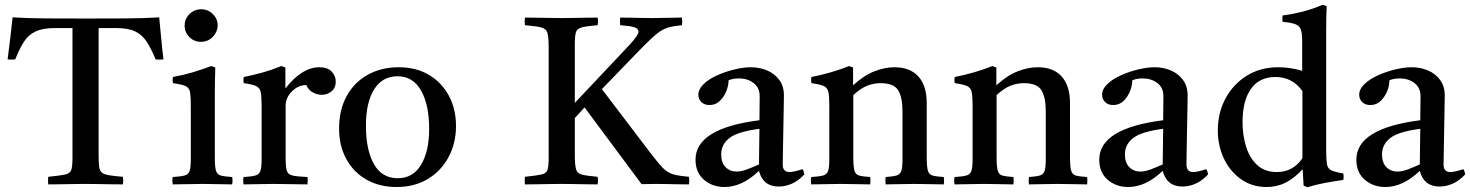

<svg xmlns="http://www.w3.org/2000/svg" viewBox="-20 -775 6188 808"><path d="M183 1Q181 -14 183 -31Q233 -36 254 -40.5Q275 -45 280 -60Q285 -75 285 -111V-657H213Q160 -657 129.5 -642.5Q99 -628 80.5 -599Q62 -570 44 -525Q28 -523 12 -525Q18 -573 23.5 -617Q29 -661 33 -702Q98 -698 177 -697.5Q256 -697 341 -697Q427 -697 506.5 -697.5Q586 -698 650 -702Q654 -662 658 -617.5Q662 -573 668 -525Q651 -523 635 -525Q616 -571 597 -600Q578 -629 548.5 -643Q519 -657 466 -657H395V-124Q395 -93 397 -75Q399 -57 408.5 -49Q418 -41 439 -37.5Q460 -34 497 -31Q500 -15 497 1Q476 1 446.5 0.5Q417 0 388 -0.5Q359 -1 339 -1Q320 -1 291.5 -0.5Q263 0 233.5 0.5Q204 1 183 1Z M957 1Q929 1 899 0Q869 -1 834 -1Q802 -1 769.5 0Q737 1 707 1Q704 -15 707 -30Q741 -32 757 -36.5Q773 -41 778 -56Q783 -71 783 -104V-328Q783 -367 780 -386Q777 -405 761.5 -412.5Q746 -420 708 -425Q705 -439 708 -451Q752 -459 792 -471Q832 -483 869 -497L886 -491Q885 -460 884.5 -433Q884 -406 884 -382V-114Q884 -75 888.5 -58Q893 -41 908.5 -36.5Q924 -32 957 -30Q960 -15 957 1ZM757 -667Q757 -696 777.5 -716Q798 -736 827 -736Q855 -736 875.5 -716Q896 -696 896 -668Q896 -642 876 -620.5Q856 -599 825 -599Q797 -599 777 -619Q757 -639 757 -667Z M1005 1Q1002 -15 1005 -30Q1039 -32 1055 -36.5Q1071 -41 1076 -56Q1081 -71 1081 -104V-328Q1081 -367 1077.5 -386Q1074 -405 1058.5 -412.5Q1043 -420 1006 -425Q1003 -439 1006 -451Q1046 -459 1084 -469.5Q1122 -480 1164 -497L1181 -491V-403Q1251 -492 1324 -492Q1359 -492 1376 -473.5Q1393 -455 1393 -432Q1393 -405 1375 -390.5Q1357 -376 1334 -376Q1315 -376 1296.5 -386Q1278 -396 1269 -417Q1235 -417 1208.5 -390.5Q1182 -364 1182 -329V-114Q1182 -75 1186.5 -58Q1191 -41 1210.5 -36.5Q1230 -32 1274 -30Q1276 -16 1274 1Q1240 1 1204 0Q1168 -1 1130 -1Q1093 -1 1064.5 0Q1036 1 1005 1Z M1649 12Q1576 12 1521.5 -19.5Q1467 -51 1437 -106.5Q1407 -162 1407 -234Q1407 -312 1438.5 -370Q1470 -428 1527 -460Q1584 -492 1658 -492Q1731 -492 1785 -460Q1839 -428 1869 -372Q1899 -316 1899 -245Q1899 -172 1867.5 -113.5Q1836 -55 1780 -21.5Q1724 12 1649 12ZM1520 -246Q1520 -144 1553.5 -84.5Q1587 -25 1654 -25Q1718 -25 1752 -81.5Q1786 -138 1786 -233Q1786 -334 1752 -394Q1718 -454 1653 -454Q1589 -454 1554.5 -399Q1520 -344 1520 -246Z M2189 1Q2187 -14 2189 -31Q2237 -36 2258 -40.5Q2279 -45 2284 -60Q2289 -75 2289 -111V-576Q2289 -618 2284 -636Q2279 -654 2258 -659.5Q2237 -665 2189 -669Q2187 -684 2189 -701Q2209 -701 2238.5 -700.5Q2268 -700 2297 -699.5Q2326 -699 2344 -699Q2363 -699 2390.5 -699.5Q2418 -700 2446.5 -700.5Q2475 -701 2495 -701Q2498 -686 2495 -669Q2449 -665 2429 -660Q2409 -655 2404 -640Q2399 -625 2399 -589V-342L2629 -586Q2667 -627 2667 -642Q2667 -655 2649 -660.5Q2631 -666 2590 -669Q2588 -686 2590 -701Q2607 -701 2633 -700.5Q2659 -700 2685 -699.5Q2711 -699 2727 -699Q2759 -699 2787.5 -700Q2816 -701 2850 -701Q2852 -685 2850 -669Q2819 -666 2798.5 -661Q2778 -656 2759.5 -644Q2741 -632 2718 -610Q2695 -588 2660 -552L2513 -400L2719 -129Q2743 -98 2759 -79.5Q2775 -61 2790.5 -51.5Q2806 -42 2826.5 -38Q2847 -34 2879 -31Q2882 -15 2879 1Q2860 1 2834 0.5Q2808 0 2783 -0.5Q2758 -1 2740 -1Q2729 -1 2711.5 -0.5Q2694 0 2680 0L2440 -323L2399 -278V-124Q2399 -82 2404 -63.5Q2409 -45 2429.5 -40Q2450 -35 2495 -31Q2498 -15 2495 1Q2475 1 2446.5 0.5Q2418 0 2389.5 -0.5Q2361 -1 2342 -1Q2323 -1 2295 -0.5Q2267 0 2238.5 0.5Q2210 1 2189 1Z M3257 10Q3191 10 3174 -56Q3103 12 3029 12Q2978 12 2942.5 -18.5Q2907 -49 2907 -103Q2907 -235 3176 -269Q3176 -293 3176.5 -318Q3177 -343 3177 -371Q3177 -406 3151.5 -425.5Q3126 -445 3090 -445Q3064 -445 3046 -437Q3046 -414 3036 -390Q3026 -366 3008.5 -349.5Q2991 -333 2966 -333Q2944 -333 2931.5 -345.5Q2919 -358 2919 -376Q2919 -400 2941.5 -421.5Q2964 -443 2999 -458.5Q3034 -474 3072 -483Q3110 -492 3140 -492Q3177 -492 3208.5 -478.5Q3240 -465 3259.5 -438.5Q3279 -412 3279 -373Q3279 -349 3278 -310.5Q3277 -272 3276.5 -228.5Q3276 -185 3275 -146Q3274 -107 3274 -83Q3274 -51 3302 -51Q3320 -51 3357 -63Q3361 -58 3362.5 -52Q3364 -46 3365 -41Q3340 -14 3312.5 -2Q3285 10 3257 10ZM3174 -83 3176 -233Q3084 -221 3049.5 -194Q3015 -167 3015 -125Q3015 -90 3033.5 -71.5Q3052 -53 3080 -53Q3098 -53 3120.5 -61Q3143 -69 3174 -83Z M3707 1Q3705 -15 3707 -30Q3738 -32 3753 -36.5Q3768 -41 3773 -56Q3778 -71 3778 -104V-306Q3778 -366 3759.5 -395.5Q3741 -425 3686 -425Q3657 -425 3630 -414.5Q3603 -404 3571 -375V-114Q3571 -75 3575.5 -58Q3580 -41 3595 -36.5Q3610 -32 3642 -30Q3644 -15 3642 1Q3614 1 3583.5 0Q3553 -1 3518 -1Q3486 -1 3455 0Q3424 1 3394 1Q3391 -15 3394 -30Q3428 -32 3444 -36.5Q3460 -41 3465 -56Q3470 -71 3470 -104V-328Q3470 -367 3466.5 -386Q3463 -405 3447.5 -412.5Q3432 -420 3395 -425Q3392 -439 3395 -451Q3481 -468 3553 -497L3570 -491V-416Q3616 -458 3660 -475Q3704 -492 3744 -492Q3810 -492 3845 -453Q3880 -414 3880 -341V-114Q3880 -75 3884.5 -58Q3889 -41 3904 -36.5Q3919 -32 3952 -30Q3954 -15 3952 1Q3922 1 3893.5 0Q3865 -1 3827 -1Q3790 -1 3762.5 0Q3735 1 3707 1Z M4310 1Q4308 -15 4310 -30Q4341 -32 4356 -36.5Q4371 -41 4376 -56Q4381 -71 4381 -104V-306Q4381 -366 4362.5 -395.5Q4344 -425 4289 -425Q4260 -425 4233 -414.5Q4206 -404 4174 -375V-114Q4174 -75 4178.5 -58Q4183 -41 4198 -36.5Q4213 -32 4245 -30Q4247 -15 4245 1Q4217 1 4186.5 0Q4156 -1 4121 -1Q4089 -1 4058 0Q4027 1 3997 1Q3994 -15 3997 -30Q4031 -32 4047 -36.5Q4063 -41 4068 -56Q4073 -71 4073 -104V-328Q4073 -367 4069.5 -386Q4066 -405 4050.5 -412.5Q4035 -420 3998 -425Q3995 -439 3998 -451Q4084 -468 4156 -497L4173 -491V-416Q4219 -458 4263 -475Q4307 -492 4347 -492Q4413 -492 4448 -453Q4483 -414 4483 -341V-114Q4483 -75 4487.5 -58Q4492 -41 4507 -36.5Q4522 -32 4555 -30Q4557 -15 4555 1Q4525 1 4496.5 0Q4468 -1 4430 -1Q4393 -1 4365.5 0Q4338 1 4310 1Z M4956 10Q4890 10 4873 -56Q4802 12 4728 12Q4677 12 4641.5 -18.5Q4606 -49 4606 -103Q4606 -235 4875 -269Q4875 -293 4875.5 -318Q4876 -343 4876 -371Q4876 -406 4850.5 -425.5Q4825 -445 4789 -445Q4763 -445 4745 -437Q4745 -414 4735 -390Q4725 -366 4707.5 -349.5Q4690 -333 4665 -333Q4643 -333 4630.5 -345.5Q4618 -358 4618 -376Q4618 -400 4640.5 -421.5Q4663 -443 4698 -458.5Q4733 -474 4771 -483Q4809 -492 4839 -492Q4876 -492 4907.5 -478.5Q4939 -465 4958.5 -438.5Q4978 -412 4978 -373Q4978 -349 4977 -310.5Q4976 -272 4975.5 -228.5Q4975 -185 4974 -146Q4973 -107 4973 -83Q4973 -51 5001 -51Q5019 -51 5056 -63Q5060 -58 5061.5 -52Q5063 -46 5064 -41Q5039 -14 5011.5 -2Q4984 10 4956 10ZM4873 -83 4875 -233Q4783 -221 4748.5 -194Q4714 -167 4714 -125Q4714 -90 4732.5 -71.5Q4751 -53 4779 -53Q4797 -53 4819.5 -61Q4842 -69 4873 -83Z M5482 13 5466 6 5462 -63Q5427 -25 5390.5 -6.5Q5354 12 5310 12Q5248 12 5201.5 -21.5Q5155 -55 5130 -109Q5105 -163 5105 -226Q5105 -299 5136.5 -359Q5168 -419 5225.5 -455.5Q5283 -492 5360 -492Q5383 -492 5408 -488.5Q5433 -485 5460 -477V-605Q5460 -636 5454 -651.5Q5448 -667 5430.5 -673.5Q5413 -680 5378 -683Q5375 -696 5378 -710Q5418 -715 5460 -725.5Q5502 -736 5546 -755L5563 -749Q5562 -727 5561.5 -699Q5561 -671 5561 -638V-142Q5561 -104 5564 -85Q5567 -66 5582 -58.5Q5597 -51 5633 -45Q5636 -32 5633 -18Q5593 -12 5555 -5Q5517 2 5482 13ZM5461 -392Q5418 -451 5348 -451Q5279 -451 5244 -400.5Q5209 -350 5209 -261Q5209 -209 5223 -161Q5237 -113 5269 -82Q5301 -51 5354 -51Q5421 -51 5461 -109Z M6038 10Q5972 10 5955 -56Q5884 12 5810 12Q5759 12 5723.5 -18.5Q5688 -49 5688 -103Q5688 -235 5957 -269Q5957 -293 5957.5 -318Q5958 -343 5958 -371Q5958 -406 5932.5 -425.5Q5907 -445 5871 -445Q5845 -445 5827 -437Q5827 -414 5817 -390Q5807 -366 5789.5 -349.5Q5772 -333 5747 -333Q5725 -333 5712.5 -345.5Q5700 -358 5700 -376Q5700 -400 5722.5 -421.5Q5745 -443 5780 -458.5Q5815 -474 5853 -483Q5891 -492 5921 -492Q5958 -492 5989.5 -478.5Q6021 -465 6040.5 -438.5Q6060 -412 6060 -373Q6060 -349 6059 -310.5Q6058 -272 6057.5 -228.5Q6057 -185 6056 -146Q6055 -107 6055 -83Q6055 -51 6083 -51Q6101 -51 6138 -63Q6142 -58 6143.5 -52Q6145 -46 6146 -41Q6121 -14 6093.5 -2Q6066 10 6038 10ZM5955 -83 5957 -233Q5865 -221 5830.5 -194Q5796 -167 5796 -125Q5796 -90 5814.5 -71.5Q5833 -53 5861 -53Q5879 -53 5901.5 -61Q5924 -69 5955 -83Z"/></svg>

Font: Tiro Kannada
Style: Regular
Weight: 400
Designer: Kannada: John Hudson & Fiona Ross. Latin: John Hudson.
Foundry: Tiro Typeworks Ltd.
Version: Version 1.52